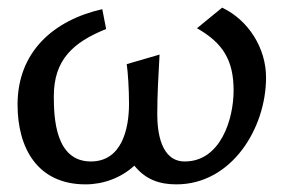

<svg xmlns="http://www.w3.org/2000/svg" viewBox="-20 -471 743 503"><path d="M26 -197C26 -82 79 12 204 12C251 12 297 -5 332 -37C361 -1 397 12 442 12C587 12 677 -135 677 -268C677 -345 631 -418 562 -451L496 -397C565 -358 592 -312 592 -234C592 -159 558 -48 464 -48C401 -48 392 -126 392 -172C392 -224 395 -270 398 -328L312 -303C315 -283 318 -239 318 -199C318 -133 299 -48 218 -48C125 -48 121 -162 121 -219C121 -314 171 -360 258 -395L248 -447C120 -418 26 -335 26 -197Z"/></svg>

Font: KpMath
Style: SansBold
Weight: 700
Version: Version 0.66